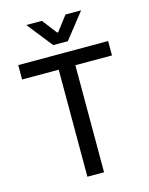

<svg xmlns="http://www.w3.org/2000/svg" viewBox="-132 -987 832 1069"><g transform="rotate(-15 284.0 -452.0)"><path d="M236 -617H25V-700H543V-617H332V0H236ZM126 -904H216L281 -819H287L352 -904H442L326 -757H242Z"/></g></svg>

Font: Chakra Petch Medium
Style: Regular
Weight: 500
Designer: Katatrad Aksorn Co.,Ltd.
Foundry: Cadson Demak Co.,Ltd.
Version: Version 1.000; ttfautohint (v1.6)